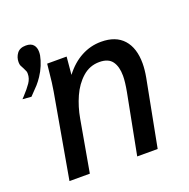

<svg xmlns="http://www.w3.org/2000/svg" viewBox="-163 -780 883 895"><g transform="rotate(-20 278.5 -332.0)"><path d="M117.5 -507.5 122 -550H218.5L210.5 -462Q247.5 -510.5 293.8 -535.2Q340 -560 392.5 -560Q465 -560 502.8 -517.8Q540.5 -475.5 540.5 -399.5Q540.5 -368.5 533.5 -330.5L470 0H368.5L426 -298Q435 -346.5 435 -376Q435 -421.5 416 -447.8Q397 -474 352.5 -474Q304.5 -474 268.5 -442Q232.5 -410 210.5 -360.8Q188.5 -311.5 179 -257L133.5 0H32.5L106 -417.5Q113 -458 117.5 -507.5ZM105.5 -615Q105.5 -606 104 -597Q100 -575.5 89.8 -550.5Q79.5 -525.5 65 -504Q53 -486 40.8 -472.2Q28.5 -458.5 9 -439L0.5 -430L-43 -433.5L-33 -444Q-7 -472 7 -492.8Q21 -513.5 21 -536.5Q21 -545.5 19.2 -549.5Q17.5 -553.5 11 -567Q4.5 -578 1.8 -584.5Q-1 -591 -1 -602Q-1 -626 13 -644.8Q27 -663.5 57 -663.5Q82 -663.5 93.8 -650.2Q105.5 -637 105.5 -615Z"/></g></svg>

Font: JuliaMono Medium
Style: Italic
Weight: 500
Italic angle: -9°
Monospace: yes
Designer: cormullion
Foundry: corm
Version: Version 0.054; ttfautohint (v1.8.4)